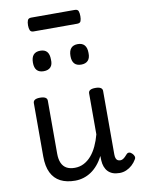

<svg xmlns="http://www.w3.org/2000/svg" viewBox="-107 -1074 860 1163"><g transform="rotate(-10 323.0 -492.0)"><path d="M260 17Q207 17 170 -2Q133 -21 113.5 -60.5Q94 -100 94 -161V-489Q94 -502 104.5 -508.5Q115 -515 136 -515Q158 -515 169 -508.5Q180 -502 180 -489V-163Q180 -129 190 -106Q200 -83 220 -71.5Q240 -60 271 -60Q301 -60 326.5 -73Q352 -86 372.5 -109.5Q393 -133 408.5 -166Q424 -199 434 -237V-489Q434 -502 444.5 -508.5Q455 -515 477 -515Q498 -515 509 -508.5Q520 -502 520 -489V-99Q520 -84 523.5 -74.5Q527 -65 534 -61Q541 -57 550 -57Q558 -57 565.5 -61Q573 -65 580.5 -72.5Q588 -80 595 -88Q602 -95 611.5 -93.5Q621 -92 630 -82Q637 -75 640 -65.5Q643 -56 637 -47Q626 -28 610 -13.5Q594 1 574.5 9.5Q555 18 533 18Q509 18 491.5 11.5Q474 5 462 -7.5Q450 -20 443.5 -37.5Q437 -55 436 -76L435 -104Q420 -74 400.5 -51Q381 -28 358.5 -13Q336 2 311 9.5Q286 17 260 17ZM187 -669Q159 -669 145 -684.5Q131 -700 131 -731Q131 -763 145 -779Q159 -795 187 -795Q215 -795 228.5 -779Q242 -763 242 -731Q244 -700 229.5 -684.5Q215 -669 187 -669ZM418 -669Q390 -669 376 -684.5Q362 -700 362 -731Q362 -763 376 -779Q390 -795 418 -795Q445 -795 459 -779Q473 -763 473 -731Q474 -700 459.5 -684.5Q445 -669 418 -669ZM168 -917Q151 -917 146 -929Q141 -941 141 -959Q141 -978 146 -990Q151 -1002 168 -1002H436Q454 -1002 458.5 -990Q463 -978 463 -959Q463 -941 458.5 -929Q454 -917 436 -917Z"/></g></svg>

Font: Playwrite NG Modern
Style: Regular
Weight: 400
Designer: Veronika Burian, José Scaglione
Foundry: TypeTogether
Version: Version 1.002